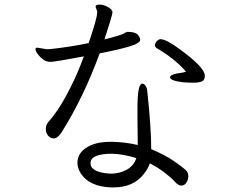

<svg xmlns="http://www.w3.org/2000/svg" viewBox="-20 -789 1040 838"><path d="M463 -31Q501 -31 532.5 -48Q564 -65 575 -99Q521 -116 470 -118Q375 -118 375 -77Q375 -36 463 -31ZM580 -317Q580 -424 601 -424Q609 -424 615.5 -414Q622 -404 623 -389Q640 -231 640 -138Q700 -113 739 -86Q778 -59 790 -47.5Q802 -36 802 -20.5Q802 -5 793.5 8Q785 21 771.5 21Q758 21 742 3Q726 -15 696 -37.5Q666 -60 634 -76Q627 -54 608 -30Q563 29 475 29H464Q371 25 334 -30Q319 -53 318 -75V-79Q318 -119 357 -144.5Q396 -170 461 -170H474Q533 -168 581 -156V-179L580 -266ZM792 -476Q744 -532 667 -577Q656 -584 656 -591.5Q656 -599 663 -608Q673 -618 680 -618Q705 -618 762 -576Q874 -495 874 -459Q874 -438 859.5 -433Q845 -428 823.5 -428Q802 -428 778 -430Q722 -437 722 -452Q722 -457 731 -461.5Q740 -466 748.5 -467.5Q757 -469 770 -471Q783 -473 792 -476ZM142 -581 185 -574 202 -575Q292 -585 367 -601Q404 -710 404 -733V-740L397 -760Q397 -769 414.5 -769Q432 -769 451.5 -758Q471 -747 471 -735.5Q471 -724 436 -617Q511 -636 521 -643Q531 -650 537 -650Q570 -650 581 -637.5Q592 -625 592 -616Q592 -601 549 -587.5Q506 -574 415 -556Q345 -364 248 -210Q231 -185 215 -185Q199 -185 189.5 -197.5Q180 -210 180 -225Q180 -240 186 -249.5Q192 -259 199.5 -266.5Q207 -274 231 -308.5Q255 -343 287.5 -407Q320 -471 346 -543Q219 -519 200.5 -519Q182 -519 168 -529.5Q154 -540 144.5 -553Q135 -566 135 -573.5Q135 -581 142 -581Z"/></svg>

Font: LXGW Bright GB
Style: Regular
Weight: 400
Designer: Christian Thalmann (Catharsis Fonts)
Foundry: LXGW / Christian Thalmann (Catharsis Fonts) / Fontworks Inc.
Version: Version 5.510